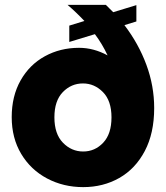

<svg xmlns="http://www.w3.org/2000/svg" viewBox="-20 -760 680 787"><path d="M612 -317Q612 -214 573.5 -141Q535 -68 469 -30.5Q403 7 321 7Q240 7 173 -28.5Q106 -64 67 -129Q28 -194 28 -280Q28 -366 64.5 -430.5Q101 -495 164 -529.5Q227 -564 304 -564Q364 -564 421 -533Q399 -580 369 -620L264 -588V-655L326 -674Q293 -709 257 -740H414L444 -710L539 -739V-672L490 -657Q548 -581 580 -494.5Q612 -408 612 -317ZM437 -279Q437 -347 402 -382.5Q367 -418 320 -418Q272 -418 237.5 -382.5Q203 -347 203 -279Q203 -211 238 -175Q273 -139 321 -139Q369 -139 403 -175Q437 -211 437 -279Z"/></svg>

Font: IBM-Poppins
Style: Poppins-Bold
Weight: 700
Designer: Mike Abbink, Paul van der Laan, Pieter van Rosmalen, Ben Mitchell, Mark Frömberg
Foundry: Bold Monday
Version: Version 1.1